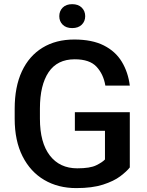

<svg xmlns="http://www.w3.org/2000/svg" viewBox="-20 -915 721 944"><path d="M618.2 -363.3V-91.8Q603 -72.3 571.3 -48.3Q539.6 -24.4 486.6 -7.3Q433.6 9.8 355 9.8Q265.6 9.8 197.5 -30.3Q129.4 -70.3 90.8 -146.7Q52.2 -223.1 52.2 -331.1V-380.4Q52.2 -488.3 87.6 -564.2Q123 -640.1 189 -680.4Q254.9 -720.7 345.2 -720.7Q432.6 -720.7 490.2 -691.7Q547.9 -662.6 578.9 -611.3Q609.9 -560.1 618.2 -494.1H498Q488.8 -549.8 454.8 -586.7Q420.9 -623.5 347.2 -623.5Q261.7 -623.5 219 -560.1Q176.3 -496.6 176.3 -381.3V-331.1Q176.3 -213.9 224.9 -150.6Q273.4 -87.4 359.9 -87.4Q422.9 -87.4 453.1 -102.3Q483.4 -117.2 496.1 -130.9V-272H348.1V-363.3ZM271.5 -835.4Q271.5 -860.8 288.3 -877.7Q305.2 -894.5 335 -894.5Q364.7 -894.5 381.8 -877.7Q398.9 -860.8 398.9 -835.4Q398.9 -810.1 381.8 -793.5Q364.7 -776.9 335 -776.9Q305.2 -776.9 288.3 -793.5Q271.5 -810.1 271.5 -835.4Z"/></svg>

Font: Vazirmatn UI Medium
Style: Regular
Weight: 500
Designer: Saber Rastikerdar
Foundry: Saber Rastikerdar
Version: Version 33.003